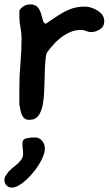

<svg xmlns="http://www.w3.org/2000/svg" viewBox="-29 -535 494 873"><path d="M132 90Q149 90 162 105Q175 120 175 140Q175 162 159.5 192.5Q144 223 120 251.5Q96 280 70.5 299Q45 318 25 318Q11 318 1 308.5Q-9 299 -9 283Q-9 272 -2 262.5Q5 253 11 244Q23 232 38 220.5Q53 209 64.5 195Q76 181 76 164Q76 153 74.5 142.5Q73 132 73 118Q73 98 90 94Q107 90 132 90ZM104 10Q86 10 77 -2Q68 -14 65 -30.5Q62 -47 59 -60V-134Q59 -190 64 -247.5Q69 -305 69 -360Q69 -386 64 -410Q59 -434 59 -459V-486Q67 -501 80.5 -508Q94 -515 109 -515Q131 -515 142 -502.5Q153 -490 157.5 -473Q162 -456 166 -442.5Q170 -429 179 -427Q208 -446 234.5 -464Q261 -482 290.5 -493.5Q320 -505 356 -505Q374 -505 394.5 -497Q415 -489 430 -474.5Q445 -460 445 -439Q445 -413 424.5 -401Q404 -389 386 -389Q374 -389 363 -394Q352 -399 340 -399Q305 -399 274.5 -381.5Q244 -364 221 -340Q198 -316 184 -295Q180 -286 178 -265Q176 -244 175 -217.5Q174 -191 173.5 -166Q173 -141 172 -123Q171 -90 165.5 -59.5Q160 -29 146 -9.5Q132 10 104 10Z"/></svg>

Font: Fuzzy Bubbles
Style: Bold
Weight: 700
Designer: Robert E. Leuschke
Foundry: Robert E. Leuschke
Version: Version 1.010; ttfautohint (v1.8.3)